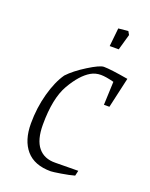

<svg xmlns="http://www.w3.org/2000/svg" viewBox="-122 -683 593 759"><g transform="rotate(20 174.5 -304.0)"><path d="M346 -438 317 -310H294L298 -408Q264 -417 243 -417Q220 -417 201 -406Q163 -384 128.5 -324.5Q94 -265 94 -154Q94 -90 119.5 -59Q145 -28 192 -29L288 -30L283 -8Q262 -2 228 3.5Q194 9 186 9Q117 9 82.5 -31Q48 -71 48 -142Q48 -208 64.5 -268Q81 -328 107 -365Q133 -393 179.5 -422Q226 -451 243 -451Q271 -451 346 -438ZM244 -613 285 -617 293 -603 274 -536H236Z"/></g></svg>

Font: Grenze ExtraLight
Style: Italic
Weight: 275
Italic angle: -10°
Designer: Renata Polastri
Foundry: Omnibus-Type
Version: Version 1.002; ttfautohint (v1.8)